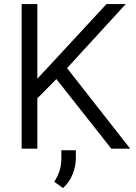

<svg xmlns="http://www.w3.org/2000/svg" viewBox="-20 -731 669 944"><path d="M527.3 0 257.3 -342.3 163.6 -247.6V0H86.4V-710.9H163.6V-344.2L250.5 -437.5L503.4 -710.9H598.1L309.6 -396L620.1 0ZM353 7.8V45.9Q353 84.5 337.2 125.2Q321.3 166 289.6 193.4L246.6 162.6Q264.2 135.7 272.9 108.2Q281.7 80.6 281.7 46.9V7.8Z"/></svg>

Font: Vazirmatn RD UI Light
Style: Regular
Weight: 300
Designer: Saber Rastikerdar
Foundry: Saber Rastikerdar
Version: Version 33.003